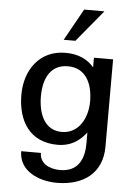

<svg xmlns="http://www.w3.org/2000/svg" viewBox="-62 -803 734 1048"><g transform="rotate(5 305.0 -279.5)"><path d="M292 -81C199 -81 162 -167 162 -265C162 -371 205 -441 295 -441C393 -441 432 -358 432 -260C432 -169 385 -81 292 -81ZM55 -265C55 -119 124 -9 275 -9C355 -9 400 -50 432 -90V-30C432 68 390 127 301 127C243 127 189 101 189 43H81C81 152 191 198 289 198C439 198 537 120 537 -21V-500H432V-447C397 -488 348 -513 275 -513C134 -513 55 -400 55 -265ZM356 -757 259 -583H323L467 -757Z"/></g></svg>

Font: Perun Medium
Style: Regular
Weight: 500
Foundry: Copyright (c) Stefan Peev, Context Ltd, 2016
Version: Version 1.089